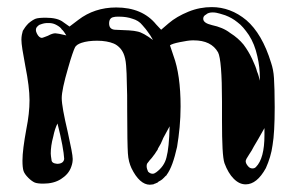

<svg xmlns="http://www.w3.org/2000/svg" viewBox="-20 -587 818 530"><path d="M710 -233.4V-213.9C710 -170.9 702.1 -141.6 686.5 -126C683.6 -123 680.7 -122.1 676.8 -122.1C671.9 -122.1 668 -124 664.1 -128.9C660.2 -133.8 658.2 -137.7 658.2 -142.6C658.2 -143.6 659.2 -145.5 660.2 -148.4C661.1 -150.4 664.1 -154.3 668 -161.1C672.9 -168 676.8 -174.8 680.7 -182.6C687.5 -193.4 697.3 -210.9 710 -233.4ZM448.2 -238.3C447.3 -198.2 444.3 -169.9 439.5 -152.3C435.5 -135.7 425.8 -122.1 411.1 -111.3C407.2 -108.4 404.3 -107.4 401.4 -107.4C396.5 -107.4 392.6 -109.4 388.7 -113.3C386.7 -118.2 384.8 -123 384.8 -127.9C384.8 -132.8 385.7 -135.7 388.7 -138.7C391.6 -142.6 394.5 -146.5 398.4 -150.4C400.4 -153.3 403.3 -156.2 404.3 -158.2C406.2 -160.2 408.2 -163.1 411.1 -168C414.1 -171.9 416 -174.8 416 -176.8L423.8 -190.4C426.8 -197.3 429.7 -203.1 430.7 -206.1ZM138.7 -246.1C150.4 -200.2 156.2 -167 157.2 -148.4C156.2 -139.6 149.4 -134.8 137.7 -134.8C127 -135.7 122.1 -139.6 122.1 -146.5C121.1 -153.3 120.1 -158.2 120.1 -163.1C120.1 -176.8 122.1 -192.4 127 -210C129.9 -224.6 133.8 -236.3 138.7 -246.1ZM115.2 -523.4C123 -523.4 129.9 -521.5 136.7 -517.6C143.6 -513.7 148.4 -509.8 150.4 -505.9C154.3 -502.9 158.2 -497.1 163.1 -489.3C146.5 -493.2 136.7 -495.1 132.8 -495.1C127.9 -495.1 121.1 -493.2 112.3 -488.3C102.5 -484.4 96.7 -482.4 95.7 -482.4C90.8 -482.4 85.9 -486.3 82 -494.1C80.1 -498 79.1 -501 79.1 -503.9C79.1 -507.8 80.1 -510.7 83 -513.7C85.9 -516.6 87.9 -518.6 91.8 -519.5C93.8 -520.5 97.7 -521.5 101.6 -522.5C106.4 -523.4 109.4 -523.4 111.3 -523.4ZM309.6 -541C322.3 -541 335 -539.1 345.7 -535.2C356.4 -532.2 366.2 -526.4 373 -517.6C379.9 -509.8 385.7 -502.9 388.7 -498C392.6 -493.2 397.5 -485.4 402.3 -476.6C383.8 -490.2 370.1 -498 359.4 -500C348.6 -502.9 328.1 -503.9 296.9 -504.9C286.1 -505.9 281.2 -511.7 281.2 -522.5C281.2 -533.2 286.1 -539.1 294.9 -540C297.9 -541 302.7 -541 309.6 -541ZM566.4 -552.7C569.3 -552.7 572.3 -552.7 577.1 -551.8C582 -550.8 589.8 -548.8 601.6 -544.9C614.3 -540 625 -534.2 635.7 -525.4C646.5 -517.6 656.2 -505.9 667 -490.2C677.7 -473.6 685.5 -454.1 690.4 -431.6C695.3 -411.1 697.3 -390.6 697.3 -372.1V-364.3C695.3 -372.1 693.4 -380.9 689.5 -389.6C687.5 -398.4 682.6 -410.2 675.8 -424.8C668.9 -439.5 661.1 -452.1 652.3 -463.9C642.6 -475.6 630.9 -486.3 615.2 -496.1C601.6 -506.8 584 -513.7 565.4 -517.6C548.8 -521.5 541 -527.3 541 -535.2C541 -540 543 -543.9 548.8 -546.9C552.7 -550.8 559.6 -552.7 566.4 -552.7ZM728.5 -413.1C711.9 -467.8 688.5 -506.8 660.2 -531.2C630.9 -555.7 598.6 -567.4 564.5 -567.4C543 -567.4 521.5 -563.5 500 -554.7C478.5 -545.9 460 -535.2 445.3 -522.5L424.8 -504.9L411.1 -519.5C385.7 -550.8 348.6 -566.4 300.8 -566.4C260.7 -566.4 225.6 -554.7 196.3 -532.2L171.9 -513.7L155.3 -525.4C144.5 -534.2 127.9 -538.1 106.4 -538.1C92.8 -538.1 83 -537.1 78.1 -535.2C73.2 -533.2 66.4 -529.3 58.6 -522.5C51.8 -515.6 46.9 -508.8 43 -502C41 -495.1 39.1 -487.3 39.1 -477.5C39.1 -464.8 43 -441.4 49.8 -405.3C57.6 -366.2 61.5 -335 61.5 -310.5C61.5 -286.1 58.6 -259.8 52.7 -230.5C45.9 -193.4 42 -164.1 42 -143.6C42 -130.9 43 -121.1 44.9 -115.2C46.9 -109.4 50.8 -103.5 58.6 -95.7C64.5 -89.8 71.3 -85 76.2 -83C81.1 -81.1 88.9 -80.1 99.6 -80.1C118.2 -80.1 134.8 -84 148.4 -92.8C162.1 -101.6 171.9 -112.3 176.8 -127C179.7 -134.8 180.7 -141.6 180.7 -148.4C180.7 -158.2 175.8 -182.6 167 -222.7C156.2 -268.6 150.4 -299.8 150.4 -316.4C150.4 -331.1 156.2 -359.4 168 -399.4C176.8 -430.7 183.6 -449.2 186.5 -455.1C189.5 -461.9 196.3 -465.8 205.1 -468.8C216.8 -472.7 231.4 -474.6 248 -474.6C266.6 -474.6 282.2 -471.7 293.9 -466.8C300.8 -463.9 305.7 -460 310.5 -455.1C314.5 -451.2 318.4 -445.3 321.3 -438.5C324.2 -431.6 327.1 -420.9 328.1 -406.2C329.1 -391.6 330.1 -376 330.1 -357.4C331.1 -338.9 331.1 -313.5 331.1 -281.2C331.1 -219.7 332 -179.7 333 -164.1C334 -146.5 337.9 -133.8 342.8 -123C357.4 -92.8 375 -77.1 393.6 -77.1C396.5 -77.1 400.4 -78.1 403.3 -78.1C406.2 -80.1 409.2 -80.1 412.1 -82C414.1 -82 416 -84 418 -85.9C420.9 -86.9 422.9 -88.9 424.8 -89.8C426.8 -90.8 428.7 -92.8 430.7 -94.7L434.6 -98.6C435.5 -99.6 436.5 -100.6 437.5 -101.6C439.5 -102.5 440.4 -103.5 439.5 -103.5C452.1 -120.1 460.9 -146.5 468.8 -181.6C474.6 -216.8 478.5 -253.9 478.5 -293C478.5 -351.6 471.7 -398.4 459 -432.6L449.2 -461.9C453.1 -464.8 461.9 -467.8 476.6 -470.7C491.2 -473.6 502.9 -475.6 511.7 -475.6H514.6C546.9 -475.6 569.3 -464.8 582 -442.4C588.9 -428.7 592.8 -383.8 592.8 -306.6V-253.9C592.8 -190.4 594.7 -151.4 599.6 -136.7C606.4 -118.2 615.2 -103.5 625 -93.8C635.7 -83 646.5 -78.1 658.2 -78.1C678.7 -78.1 697.3 -92.8 713.9 -123C722.7 -142.6 729.5 -164.1 732.4 -186.5C736.3 -209 738.3 -244.1 738.3 -291C738.3 -328.1 737.3 -354.5 736.3 -371.1C735.4 -387.7 732.4 -401.4 728.5 -413.1Z"/></svg>

Font: Puffy Slushy
Style: Regular
Weight: 400
Designer: Intuisi Creative
Foundry: Intuisi Creative
Version: Version 001.000